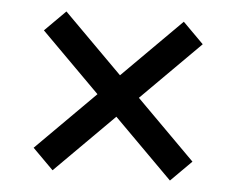

<svg xmlns="http://www.w3.org/2000/svg" viewBox="-41 -677 681 554"><g transform="rotate(5 300.0 -400.0)"><path d="M470 -170 530 -230 130 -630 70 -570ZM130 -170 530 -570 470 -630 70 -230Z"/></g></svg>

Font: Victor Mono SemiBold
Style: Regular
Weight: 600
Monospace: yes
Designer: Rune Bjørnerås
Version: Version 1.561;gftools[0.9.30]